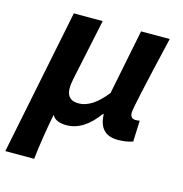

<svg xmlns="http://www.w3.org/2000/svg" viewBox="-135 -591 838 880"><g transform="rotate(15 284.0 -150.5)"><path d="M-32 195 108 -496H245L184 -207Q172 -152 185 -127.5Q198 -103 236 -103Q299 -103 365 -187L427 -496H563Q482 -152 482 -126Q482 -97 508 -97Q518 -97 527 -99L523 1Q492 12 452 12Q363 12 360 -85H356Q289 8 207 8Q155 8 139 -23Q114 107 105 195Z"/></g></svg>

Font: TypoPRO Source Code Pro
Style: Bold Italic
Weight: 700
Italic angle: -11°
Monospace: yes
Designer: Paul D. Hunt, Teo Tuominen
Foundry: Adobe Systems Incorporated
Version: Version 1.030;PS 1.0;hotconv 1.0.84;makeotf.lib2.5.63406